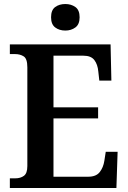

<svg xmlns="http://www.w3.org/2000/svg" viewBox="-20 -935 638 955"><path d="M29 0V-48H56Q82 -48 99 -60.5Q116 -73 116 -109V-600Q116 -643 98 -654.5Q80 -666 55 -666H29V-714H530L534 -534H474L469 -579Q466 -614 449.5 -636Q433 -658 395 -658H246V-401H468V-346H246V-56H419Q458 -56 476 -79Q494 -102 499 -135L506 -180H565L559 0ZM305 -783Q275 -783 254.5 -798.5Q234 -814 234 -849Q234 -885 254.5 -900Q275 -915 305 -915Q334 -915 355 -900Q376 -885 376 -849Q376 -814 355 -798.5Q334 -783 305 -783Z"/></svg>

Font: Noto Serif Ethiopic SemiCondensed SemiBold
Style: Regular
Weight: 600
Width: 4
Designer: Monotype Design Team
Foundry: Monotype Imaging Inc.
Version: Version 2.102; ttfautohint (v1.8.4.7-5d5b)